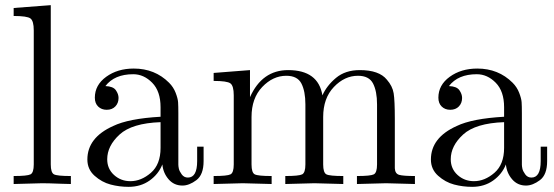

<svg xmlns="http://www.w3.org/2000/svg" viewBox="-20 -714 2150 745"><path d="M33 0V-31Q86 -31 98.5 -37.5Q111 -44 111 -76V-596Q111 -633 98 -642.5Q85 -652 33 -652V-683L177 -694V-76Q177 -44 189.5 -37.5Q202 -31 255 -31V0Q243 0 217.5 -1Q192 -2 173.5 -2.5Q155 -3 144 -3Q132 -3 33 0Z M319 -95Q319 -180 419 -225Q479 -254 603 -261V-298Q603 -360 570.5 -393Q538 -426 497 -426Q424 -426 389 -380Q419 -379 429.5 -364Q440 -349 440 -334Q440 -314 427.5 -301Q415 -288 394 -288Q374 -288 361 -300.5Q348 -313 348 -335Q348 -384 392 -416Q436 -448 499 -448Q581 -448 636 -393Q653 -376 661.5 -354Q670 -332 671 -317.5Q672 -303 672 -275V-75Q672 -69 674 -59.5Q676 -50 685 -37.5Q694 -25 709 -25Q745 -25 745 -89V-145H770V-89Q770 -36 742 -15Q714 6 688 6Q655 6 634 -18.5Q613 -43 610 -76Q595 -38 560.5 -13.5Q526 11 479 11Q443 11 409 2Q375 -7 347 -32Q319 -57 319 -95ZM396 -96Q396 -59 422.5 -35Q449 -11 486 -11Q528 -11 565.5 -43.5Q603 -76 603 -140V-240Q492 -236 444 -192Q396 -148 396 -96Z M809 0V-31Q862 -31 874.5 -37.5Q887 -44 887 -76V-344Q887 -381 874 -390.5Q861 -400 809 -400V-431L950 -442V-337Q997 -442 1098 -442Q1215 -442 1231 -344Q1248 -382 1284 -412Q1320 -442 1376 -442Q1451 -442 1481 -405Q1503 -380 1507.5 -352Q1512 -324 1512 -252V-61Q1513 -40 1529 -35.5Q1545 -31 1590 -31V0Q1488 -3 1478 -3Q1470 -3 1365 0V-31Q1418 -31 1430.5 -37.5Q1443 -44 1443 -76V-309Q1443 -360 1427.5 -390Q1412 -420 1369 -420Q1317 -420 1275.5 -376.5Q1234 -333 1234 -260V-76Q1234 -44 1246.5 -37.5Q1259 -31 1312 -31V0Q1210 -3 1200 -3Q1192 -3 1087 0V-31Q1140 -31 1152.5 -37.5Q1165 -44 1165 -76V-309Q1165 -360 1149.5 -390Q1134 -420 1091 -420Q1039 -420 997.5 -376.5Q956 -333 956 -260V-76Q956 -44 968.5 -37.5Q981 -31 1034 -31V0Q932 -3 922 -3Q914 -3 809 0Z M1652 -95Q1652 -180 1752 -225Q1812 -254 1936 -261V-298Q1936 -360 1903.5 -393Q1871 -426 1830 -426Q1757 -426 1722 -380Q1752 -379 1762.5 -364Q1773 -349 1773 -334Q1773 -314 1760.5 -301Q1748 -288 1727 -288Q1707 -288 1694 -300.5Q1681 -313 1681 -335Q1681 -384 1725 -416Q1769 -448 1832 -448Q1914 -448 1969 -393Q1986 -376 1994.5 -354Q2003 -332 2004 -317.5Q2005 -303 2005 -275V-75Q2005 -69 2007 -59.5Q2009 -50 2018 -37.5Q2027 -25 2042 -25Q2078 -25 2078 -89V-145H2103V-89Q2103 -36 2075 -15Q2047 6 2021 6Q1988 6 1967 -18.5Q1946 -43 1943 -76Q1928 -38 1893.5 -13.5Q1859 11 1812 11Q1776 11 1742 2Q1708 -7 1680 -32Q1652 -57 1652 -95ZM1729 -96Q1729 -59 1755.5 -35Q1782 -11 1819 -11Q1861 -11 1898.5 -43.5Q1936 -76 1936 -140V-240Q1825 -236 1777 -192Q1729 -148 1729 -96Z"/></svg>

Font: CMU Serif
Style: Roman
Weight: 500
Version: Version 0.7.0